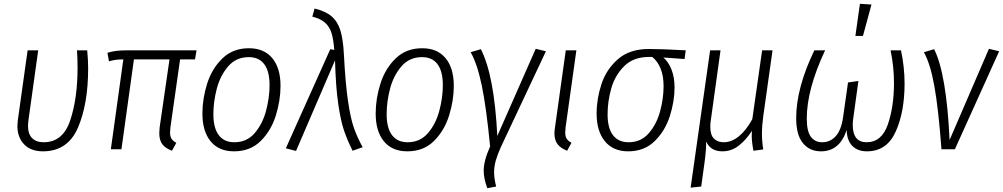

<svg xmlns="http://www.w3.org/2000/svg" viewBox="-20 -789 5302 1015"><path d="M446 -428Q446 -239 392 -114Q338 11 207 11Q143 11 107.5 -26Q72 -63 72 -123Q72 -132 74 -152L126 -523H182L130 -151Q128 -133 128 -124Q128 -81 149.5 -59Q171 -37 211 -37Q313 -37 351.5 -153.5Q390 -270 390 -431Q390 -480 387 -523H441Q446 -471 446 -428Z M881 -116Q879 -96 879 -89Q879 -68 886.5 -56Q894 -44 912 -34L889 8Q853 -6 837.5 -27.5Q822 -49 822 -85Q822 -94 824 -116L876 -475H688L622 0H566L632 -475Q610 -475 594 -473Q578 -471 556 -465L548 -510Q571 -517 594.5 -520Q618 -523 655 -523H1019L1011 -475H932Z M1050 -189Q1050 -267 1075 -346.5Q1100 -426 1155.5 -480Q1211 -534 1296 -534Q1376 -534 1419.5 -481.5Q1463 -429 1463 -335Q1463 -258 1438 -178Q1413 -98 1358 -43.5Q1303 11 1217 11Q1137 11 1093.5 -42Q1050 -95 1050 -189ZM1405 -339Q1405 -412 1377 -449.5Q1349 -487 1295 -487Q1228 -487 1186 -438Q1144 -389 1126 -320Q1108 -251 1108 -185Q1108 -112 1136.5 -74.5Q1165 -37 1219 -37Q1285 -37 1326.5 -85.5Q1368 -134 1386.5 -203.5Q1405 -273 1405 -339Z M1798 -502Q1806 -348 1819.5 -256Q1833 -164 1850.5 -114Q1868 -64 1897 -11L1844 8Q1816 -48 1798.5 -99.5Q1781 -151 1768 -240Q1755 -329 1751 -470L1545 9L1491 -5L1726 -529L1747 -525Q1743 -581 1732.5 -614.5Q1722 -648 1698.5 -669Q1675 -690 1631 -701L1643 -744Q1701 -730 1733 -702.5Q1765 -675 1779.5 -628Q1794 -581 1798 -502Z M1966 -189Q1966 -267 1991 -346.5Q2016 -426 2071.5 -480Q2127 -534 2212 -534Q2292 -534 2335.5 -481.5Q2379 -429 2379 -335Q2379 -258 2354 -178Q2329 -98 2274 -43.5Q2219 11 2133 11Q2053 11 2009.5 -42Q1966 -95 1966 -189ZM2321 -339Q2321 -412 2293 -449.5Q2265 -487 2211 -487Q2144 -487 2102 -438Q2060 -389 2042 -320Q2024 -251 2024 -185Q2024 -112 2052.5 -74.5Q2081 -37 2135 -37Q2201 -37 2242.5 -85.5Q2284 -134 2302.5 -203.5Q2321 -273 2321 -339Z M2609 -70 2812 -531 2866 -518 2628 -12Q2610 28 2601 59.5Q2592 91 2592 122Q2592 155 2603 197L2556 206Q2537 154 2537 113Q2537 61 2571 -15Q2551 -221 2527 -336.5Q2503 -452 2468 -513L2522 -529Q2593 -391 2609 -70Z M2970 -116Q2968 -96 2968 -89Q2968 -68 2975.5 -56Q2983 -44 3001 -34L2978 8Q2943 -6 2927 -27.5Q2911 -49 2911 -84Q2911 -98 2914 -116L2971 -523H3027Z M3134 -189Q3134 -266 3159.5 -344Q3185 -422 3246.5 -476Q3308 -530 3410 -530Q3479 -530 3605 -523L3599 -477L3487 -485Q3514 -462 3530 -421Q3546 -380 3546 -327Q3546 -253 3521 -175Q3496 -97 3441 -43Q3386 11 3301 11Q3221 11 3177.5 -42.5Q3134 -96 3134 -189ZM3488 -333Q3488 -388 3472 -427Q3456 -466 3428 -488H3411Q3329 -488 3280 -439.5Q3231 -391 3211.5 -322Q3192 -253 3192 -184Q3192 -112 3220.5 -74.5Q3249 -37 3303 -37Q3369 -37 3410.5 -85.5Q3452 -134 3470 -202Q3488 -270 3488 -333Z M4008 -81Q4008 -41 4015 1L3963 8Q3954 -39 3954 -71L3955 -97Q3922 -47 3884 -18Q3846 11 3799 11Q3736 11 3713 -41Q3714 4 3703 81L3687 197L3631 203L3734 -523H3789L3737 -148Q3735 -137 3735 -118Q3735 -75 3754.5 -56Q3774 -37 3806 -37Q3847 -37 3885.5 -68Q3924 -99 3957 -159L4009 -523H4064L4015 -175Q4008 -125 4008 -81Z M4189 -164Q4189 -324 4285 -523H4342Q4245 -317 4245 -162Q4245 -95 4266.5 -66Q4288 -37 4327 -37Q4368 -37 4397.5 -68.5Q4427 -100 4437 -170L4463 -353L4518 -361L4491 -166Q4488 -147 4488 -129Q4488 -37 4561 -37Q4641 -37 4673.5 -131Q4706 -225 4706 -351Q4706 -436 4688 -523H4743Q4762 -434 4762 -348Q4762 -197 4715 -93Q4668 11 4563 11Q4514 11 4485.5 -18Q4457 -47 4456 -102Q4419 11 4320 11Q4260 11 4224.5 -32.5Q4189 -76 4189 -164ZM4526 -769 4587 -765 4542 -599H4502Z M5000 -49 5208 -531 5262 -518 5028 0H4957Q4941 -214 4919.5 -333.5Q4898 -453 4864 -513L4918 -529Q4983 -402 5000 -49Z"/></svg>

Font: Fira Sans Condensed Light
Style: Italic
Weight: 300
Width: 3
Italic angle: -8°
Designer: Carrois Corporate & Edenspiekermann AG
Foundry: Carrois Corporate GbR & Edenspiekermann AG
Version: Version 4.203